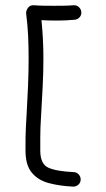

<svg xmlns="http://www.w3.org/2000/svg" viewBox="-20 -692 394 717"><path d="M283.7 -647Q284.7 -635.7 277.1 -627.4Q269.5 -619.1 258.3 -618.2Q226.1 -615.2 192.9 -615.2Q163.6 -615.2 134.8 -616.7Q142.1 -544.9 142.1 -474.6Q142.1 -421.4 139.4 -369.4Q136.7 -317.4 133.8 -266.6Q131.8 -234.9 131.1 -215.8Q130.4 -196.8 130.4 -178.5Q130.4 -160.2 130.4 -129.9Q130.4 -79.6 160.4 -65.9Q190.4 -52.2 255.4 -49.3Q266.6 -48.8 274.2 -40.3Q281.7 -31.7 281.2 -20.5Q280.8 -9.3 272.2 -2Q263.7 5.4 252.4 4.9Q202.1 2.4 162.1 -8.3Q122.1 -19 98.6 -47.4Q75.2 -75.7 75.2 -129.9Q75.2 -160.2 75.4 -179.2Q75.7 -198.2 76.7 -218Q77.6 -237.8 79.6 -269.5Q82.5 -320.3 84.7 -371.8Q86.9 -423.3 86.9 -474.6Q86.9 -516.6 85 -558.3Q83 -600.1 77.6 -641.6Q76.7 -650.9 84 -662.1Q91.3 -673.3 106.4 -672.4Q125 -670.9 143.6 -670.7Q162.1 -670.4 181.2 -670.4Q200.7 -670.4 218.8 -670.7Q236.8 -670.9 254.4 -672.4Q265.6 -673.3 274.2 -665.8Q282.7 -658.2 283.7 -647Z"/></svg>

Font: Mikhak-DS2-FD Light
Style: Regular
Weight: 300
Designer: Amin Abedi
Version: Version 3.2